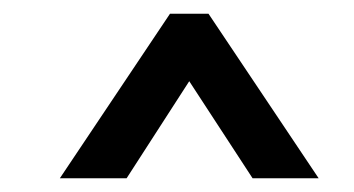

<svg xmlns="http://www.w3.org/2000/svg" viewBox="-20 -722 514 279"><path d="M255 -604 347 -463H443L283 -702H227L67 -463H164Z"/></svg>

Font: SpinnyJost
Style: Regular
Weight: 500
Version: Version 3.710